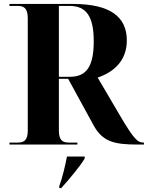

<svg xmlns="http://www.w3.org/2000/svg" viewBox="-20 -734 751 975"><path d="M28 0H373V-10H330C303 -10 279 -17 279 -70V-334H326L455 -98C501 -15 558 0 678 0H711V-10H709C680 -10 662 -23 587 -151L476 -340C555 -367 624 -423 624 -529C624 -649 539 -714 350 -714H28V-704H70C97 -704 121 -696 121 -643V-70C121 -17 97 -10 70 -10H28ZM335 -344H279V-704H333C419 -704 456 -650 456 -524C456 -398 420 -344 335 -344ZM281 211V221H291C330 178 385 113 410 71V61H320C312 105 296 171 281 211Z"/></svg>

Font: Noto Serif Display
Style: Bold
Weight: 700
Designer: Monotype Design Team
Foundry: Monotype Imaging Inc.
Version: Version 2.009